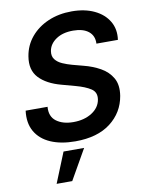

<svg xmlns="http://www.w3.org/2000/svg" viewBox="-103 -809 854 1117"><g transform="rotate(-10 324.5 -250.5)"><path d="M290.5 11.2Q205.6 11.2 145 -15.1Q84.5 -41.5 55.4 -92Q26.4 -142.6 35.6 -214.8H165Q160.2 -157.7 198.2 -129.4Q236.3 -101.1 298.3 -101.1Q362.8 -101.1 408 -129.9Q453.1 -158.7 460.9 -205.6Q467.8 -248 435.3 -269.3Q402.8 -290.5 346.2 -305.7L267.6 -327.1Q181.2 -350.1 137.2 -397.2Q93.3 -444.3 106.4 -522.9Q116.7 -586.9 157.2 -635.3Q197.8 -683.6 260 -710.4Q322.3 -737.3 398.9 -737.3Q476.1 -737.3 532.5 -710.4Q588.9 -683.6 616.7 -636.2Q644.5 -588.9 635.7 -527.3H508.8Q511.2 -573.7 479 -599.6Q446.8 -625.5 387.7 -625.5Q326.2 -625.5 286.9 -598.6Q247.6 -571.8 240.7 -530.8Q235.8 -500.5 251 -481.2Q266.1 -461.9 292.7 -450.2Q319.3 -438.5 348.1 -430.7L412.6 -413.6Q465.3 -400.4 510 -375.5Q554.7 -350.6 578.6 -309.1Q602.5 -267.6 592.3 -204.1Q576.2 -107.9 498.5 -48.3Q420.9 11.2 290.5 11.2ZM139.2 235.8 211.4 57.6H333L231.4 235.8Z"/></g></svg>

Font: Inter Semi Bold
Style: Italic
Weight: 600
Italic angle: -9.39999°
Designer: Rasmus Andersson
Foundry: rsms
Version: Version 4.000;git-3c8e0fc